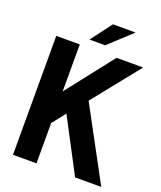

<svg xmlns="http://www.w3.org/2000/svg" viewBox="-162 -1004 926 1106"><g transform="rotate(20 301.0 -451.5)"><path d="M336.4 -903.3H475.1L335.4 -774.4H239.3ZM52.2 -729H196.3V-440.9L421.9 -729H585L355 -441.9L593.3 0H433.1L260.3 -328.1L196.3 -247.1V0H52.2Z"/></g></svg>

Font: Hack
Style: Bold
Weight: 700
Monospace: yes
Designer: Christopher Simpkins
Foundry: Christopher Simpkins
Version: Version 2.017